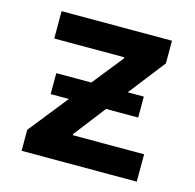

<svg xmlns="http://www.w3.org/2000/svg" viewBox="-85 -633 733 721"><g transform="rotate(15 281.0 -272.5)"><path d="M59.1 0V-81.5L180.2 -233.9H109.4V-315.4H245.6L340.3 -434.1V-439H68.4V-545.4H497.6V-457.5L387.2 -315.4H449.7V-233.9H324.7L230 -111.3V-106.4H506.8V0Z"/></g></svg>

Font: Interop SemBd
Style: Regular
Weight: 600
Designer: Rasmus Andersson, Google, Jang Haemin
Foundry: jhaemin
Version: Version 1.007